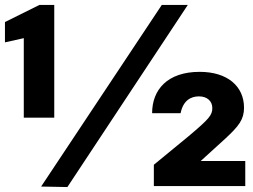

<svg xmlns="http://www.w3.org/2000/svg" viewBox="-21 -751 1022 775"><path d="M75 -276H198V-731H138L-1 -662V-580L75 -597ZM737 -731H632L145 2L251 4ZM600 0H969V-101H789L889 -192C943 -242 964 -269 964 -316C964 -403 897 -461 785 -461C655 -461 593 -389 593 -294H708C718 -345 749 -362 782 -362C816 -362 836 -342 836 -315C836 -286 823 -271 740 -201L600 -86Z"/></svg>

Font: United Sans Black
Style: Regular
Weight: 900
Designer: Pablo Impallari, Rodrigo Fuenzalida (Modified by Dan O. Williams)
Version: Version 1.000;PS 001.000;hotconv 1.0.88;makeotf.lib2.5.64775